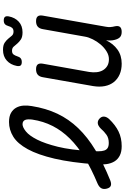

<svg xmlns="http://www.w3.org/2000/svg" viewBox="166 -1024 830 1278"><g transform="rotate(-90 581.0 -385.0)"><path d="M428 -74Q388 -32 345 -11Q302 10 247 10Q210 10 185 -2.5Q160 -15 146 -37.5Q132 -60 127.5 -91.5Q123 -123 126 -161Q138 -326 164 -437Q190 -548 227 -615.5Q264 -683 310 -711.5Q356 -740 408 -740Q445 -740 468 -727Q491 -714 503 -692.5Q515 -671 517 -644Q519 -617 514 -589Q499 -494 463 -418Q427 -342 367 -279.5Q307 -217 221 -165Q135 -113 19 -66Q-4 -57 -17.5 -63Q-31 -69 -36 -91Q-41 -112 -32.5 -126.5Q-24 -141 -1 -151Q97 -192 171 -237Q245 -282 297.5 -335Q350 -388 381.5 -450Q413 -512 424 -585Q426 -600 425.5 -612.5Q425 -625 421.5 -633Q418 -641 411 -645.5Q404 -650 393 -650Q373 -650 345 -627.5Q317 -605 290.5 -552.5Q264 -500 243 -414.5Q222 -329 215 -203Q213 -170 213 -146Q213 -122 218 -106.5Q223 -91 235 -83.5Q247 -76 269 -76Q301 -76 322.5 -91Q344 -106 364 -129Q382 -147 398.5 -149Q415 -151 429 -139Q445 -125 444 -108Q443 -91 428 -74Z M1008 10Q985 10 973 -1Q961 -12 955 -35Q951 -49 950.5 -64.5Q950 -80 952 -94Q929 -46 890 -18Q851 10 796 10Q756 10 725 -3.5Q694 -17 674 -42Q654 -67 647 -102Q640 -137 647 -180L706 -515Q710 -538 723 -549Q736 -560 759 -560Q782 -560 791 -549Q800 -538 796 -515L741 -206Q737 -180 739.5 -156.5Q742 -133 752.5 -115Q763 -97 781 -86Q799 -75 826 -75Q853 -75 878.5 -91Q904 -107 924 -130.5Q944 -154 958 -182Q972 -210 976 -234L1026 -515Q1030 -538 1043 -549Q1056 -560 1079 -560Q1102 -560 1111 -549Q1120 -538 1116 -515L1042 -95Q1039 -80 1040 -65Q1041 -50 1045 -35Q1050 -12 1040.5 -1Q1031 10 1008 10ZM846 -687Q841 -670 832 -662.5Q823 -655 807 -655Q790 -655 784 -663Q778 -671 781 -688Q789 -730 817 -755Q845 -780 888 -780Q919 -780 935.5 -769Q952 -758 962.5 -745Q973 -732 982.5 -721Q992 -710 1010 -710Q1027 -710 1035 -720Q1043 -730 1046 -743Q1051 -760 1059.5 -767.5Q1068 -775 1084 -775Q1101 -775 1107.5 -767Q1114 -759 1111 -742Q1103 -700 1075.5 -675Q1048 -650 1005 -650Q974 -650 957.5 -661Q941 -672 930 -685Q919 -698 909.5 -709Q900 -720 882 -720Q865 -720 857.5 -710Q850 -700 846 -687Z"/></g></svg>

Font: Maple Mono
Style: Italic
Weight: 400
Italic angle: -10°
Monospace: yes
Designer: subframe7536
Version: Version 7.300